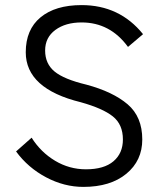

<svg xmlns="http://www.w3.org/2000/svg" viewBox="-20 -717 623 753"><path d="M307 16Q232 16 161 -21.5Q90 -59 43 -123L104 -177Q140 -120 196 -86.5Q252 -53 317 -53Q388 -53 425 -84.5Q462 -116 462 -170Q462 -229 422.5 -260.5Q383 -292 297 -316Q81 -369 81 -512Q81 -601 139 -649Q197 -697 300 -697Q449 -697 541 -583L482 -533Q412 -629 300 -629Q237 -629 197 -599.5Q157 -570 157 -519Q157 -467 194 -436.5Q231 -406 319 -385Q423 -357 480.5 -308Q538 -259 538 -170Q538 -87 475.5 -35.5Q413 16 307 16Z"/></svg>

Font: Didact Gothic
Style: Regular
Weight: 400
Designer: Daniel Johnson
Foundry: Daniel Johnson
Version: Version 2.101;PS 002.101;hotconv 1.0.88;makeotf.lib2.5.64775